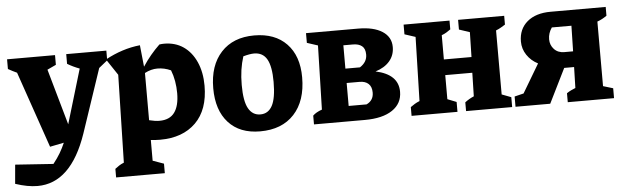

<svg xmlns="http://www.w3.org/2000/svg" viewBox="-85 -664 3342 1025"><g transform="rotate(-5 1586.0 -151.5)"><path d="M164 -4 23 -413Q-1 -424 -24 -437V-489H233V-437L186 -415L271 -115L358 -406Q323 -419 293 -437V-489H508V-437L462 -400L347 -58Q259 199 80 199Q53 199 23.5 193.5Q-6 188 -39 177L-30 75L174 89Q197 60 212 34.5Q227 9 239 -19Z M501 190V144Q511 136 522.5 128.5Q534 121 549 115L560 -355L502 -442Q548 -467 594.5 -482Q641 -497 689 -502L701 -386Q722 -418 744.5 -445Q767 -472 793 -497Q806 -499 818 -499Q878 -499 921.5 -469Q965 -439 989.5 -384Q1014 -329 1014 -257Q1014 -128 944 -59Q874 10 753 10Q729 10 703 7V118L762 139V190ZM771 -370Q737 -370 703 -352V-99Q735 -91 758 -91Q813 -91 839 -126.5Q865 -162 865 -230Q865 -263 859.5 -294.5Q854 -326 843 -354Q808 -370 771 -370Z M1289 12Q1180 12 1119.5 -54.5Q1059 -121 1059 -239Q1059 -361 1123.5 -431Q1188 -501 1301 -501Q1412 -501 1474.5 -436Q1537 -371 1537 -256Q1537 -130 1471.5 -59Q1406 12 1289 12ZM1298 -78Q1340 -78 1361.5 -117.5Q1383 -157 1383 -245Q1383 -328 1361 -366.5Q1339 -405 1292 -405Q1270 -405 1234 -395Q1223 -361 1217.5 -324Q1212 -287 1212 -243Q1212 -156 1234 -117Q1256 -78 1298 -78Z M1578 0V-47Q1595 -64 1627 -75L1636 -418L1578 -437V-489H1857Q1940 -489 1986.5 -459Q2033 -429 2033 -375Q2033 -331 2006 -299.5Q1979 -268 1930 -253Q2051 -227 2051 -134Q2051 -71 1998.5 -35.5Q1946 0 1851 0ZM1823 -407H1771V-282H1849Q1888 -307 1888 -347Q1888 -379 1870.5 -393Q1853 -407 1823 -407ZM1840 -205H1771V-82H1867Q1905 -100 1905 -142Q1905 -173 1888 -189Q1871 -205 1840 -205Z M2101 0V-47Q2112 -55 2123.5 -62Q2135 -69 2150 -75L2159 -418L2101 -437V-489H2347V-442Q2336 -434 2324.5 -427Q2313 -420 2299 -415V-285H2447L2450 -418L2393 -437V-489H2640V-442Q2629 -435 2617 -428Q2605 -421 2590 -415V-72L2640 -53V0H2393V-47Q2415 -64 2441 -75L2444 -201H2299V-72L2347 -53V0Z M2658 0V-55L2707 -67L2798 -220Q2761 -239 2739 -272Q2717 -305 2717 -344Q2717 -411 2763 -450Q2809 -489 2889 -489H3184V-442Q3173 -434 3160 -427Q3147 -420 3133 -415V-69L3186 -53V0H2938V-48Q2951 -57 2962 -62Q2973 -67 2985 -72L2988 -184H2935L2844 0ZM2943 -268H2990L2993 -405H2888Q2868 -376 2868 -343Q2868 -312 2888.5 -290Q2909 -268 2943 -268Z"/></g></svg>

Font: Piazzolla
Style: Bold
Weight: 700
Designer: Juan Pablo del Peral
Foundry: Huerta Tipografica
Version: Version 1.330